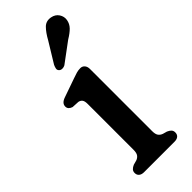

<svg xmlns="http://www.w3.org/2000/svg" viewBox="-233 -738 771 771"><g transform="rotate(-45 153.0 -352.5)"><path d="M212.3 -446.6V-93.4Q212.3 -75.7 218.5 -67.4Q224.6 -59.1 235.3 -55.4L253.1 -50.4Q263.3 -46 268.9 -40Q274.5 -34 274.5 -24.4Q274.5 -12.8 267 -6.4Q259.4 0 245.5 0H72.7Q59.3 0 51.5 -6.4Q43.7 -12.8 43.7 -24.4Q43.7 -34 49.3 -40Q54.9 -46 65.1 -50.4L83.5 -55.4Q94.4 -59.1 100.4 -67.4Q106.5 -75.7 106.5 -93.4V-354.2Q106.5 -370.4 101.1 -377.3Q95.8 -384.2 85.9 -386.2L54.9 -387.8Q46 -390.6 40.6 -396.1Q35.3 -401.6 35.3 -410.2Q35.3 -419.6 41.6 -426.4Q48 -433.2 60.9 -437.6L141.1 -465.7Q154.6 -470.6 165.1 -473.6Q175.6 -476.6 186.9 -476.6Q198.1 -476.6 205.2 -468.5Q212.3 -460.4 212.3 -446.6ZM174.9 -646.8Q190.7 -675.6 207 -692Q223.2 -708.3 247.9 -703.8Q268.4 -700 278.7 -684.4Q289 -668.7 285.9 -650.7Q282.8 -632.8 269.9 -619.3Q256.9 -605.9 233.8 -592L149.8 -529.7Q143 -525.9 134.7 -525.9Q126.4 -526 121.3 -531Q115.2 -536.9 116.8 -544.6Q118.3 -552.3 122.1 -560.4Z"/></g></svg>

Font: Fraunces SuperSoft 9pt
Style: Regular
Weight: 900
Version: Version 1.000;[b76b70a41]